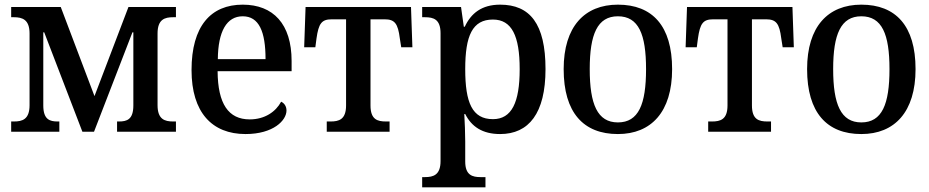

<svg xmlns="http://www.w3.org/2000/svg" viewBox="-20 -566 3993 825"><path d="M28 0H235V-44H228C194 -44 166 -52 166 -113V-427H170L334 0H384L549 -427H553V-113C553 -52 525 -44 491 -44H483V0H736V-44H724C688 -44 657 -53 657 -114V-422C657 -483 688 -492 724 -492H736V-536H532L386 -153L241 -536H28V-492H40C76 -492 107 -482 107 -422V-114C107 -53 76 -44 40 -44H28Z M1035 10C1155 10 1211 -49 1211 -91C1211 -110 1201 -123 1188 -129C1165 -86 1118 -53 1053 -53C962 -53 916 -119 915 -260H1233V-304C1233 -463 1154 -546 1023 -546C886 -546 803 -454 803 -265C803 -83 891 10 1035 10ZM1121 -312H916C917 -431 954 -496 1023 -496C1093 -496 1121 -430 1121 -312Z M1384 0H1654V-44H1639C1602 -44 1572 -52 1572 -113V-483H1633C1676 -483 1690 -465 1698 -401L1704 -363H1752L1746 -536H1293L1287 -363H1335L1340 -401C1349 -465 1362 -483 1405 -483H1467V-113C1467 -52 1436 -44 1400 -44H1384Z M1794 239H2066V195H2045C2010 195 1979 187 1979 128V42C1979 8 1977 -42 1975 -76H1979C2006 -22 2053 10 2129 10C2252 10 2324 -79 2324 -269C2324 -464 2257 -546 2129 -546C2050 -546 2004 -509 1977 -451H1973L1961 -536H1794V-492H1806C1843 -492 1873 -483 1873 -423V126C1873 186 1842 195 1806 195H1794ZM2098 -54C2009 -54 1979 -125 1979 -269C1979 -413 2010 -482 2098 -482C2179 -482 2213 -412 2213 -269C2213 -126 2179 -54 2098 -54Z M2635 10C2778 10 2868 -85 2868 -269C2868 -455 2783 -546 2635 -546C2492 -546 2402 -452 2402 -269C2402 -82 2487 10 2635 10ZM2635 -40C2547 -40 2514 -118 2514 -269C2514 -419 2547 -496 2635 -496C2724 -496 2756 -419 2756 -269C2756 -118 2724 -40 2635 -40Z M3023 0H3293V-44H3278C3241 -44 3211 -52 3211 -113V-483H3272C3315 -483 3329 -465 3337 -401L3343 -363H3391L3385 -536H2932L2926 -363H2974L2979 -401C2988 -465 3001 -483 3044 -483H3106V-113C3106 -52 3075 -44 3039 -44H3023Z M3681 10C3824 10 3914 -85 3914 -269C3914 -455 3829 -546 3681 -546C3538 -546 3448 -452 3448 -269C3448 -82 3533 10 3681 10ZM3681 -40C3593 -40 3560 -118 3560 -269C3560 -419 3593 -496 3681 -496C3770 -496 3802 -419 3802 -269C3802 -118 3770 -40 3681 -40Z"/></svg>

Font: Noto Serif SemiCondensed Medium
Style: Regular
Weight: 500
Width: 4
Designer: Monotype Design Team
Foundry: Monotype Imaging Inc.
Version: Version 2.014